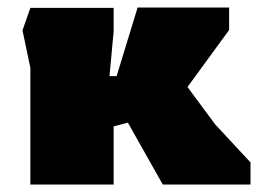

<svg xmlns="http://www.w3.org/2000/svg" viewBox="-20 -492 698 512"><path d="M61 0V-311L40 -411L61 -471H283V-408L272 -289H291L347 -472H591V-412L480 -260L554 -160L648 -59V0H414L321 -165L283 -155V0Z"/></svg>

Font: Rowdies
Style: Bold
Weight: 700
Designer: Jaikishan Patel
Version: Version 1.000; ttfautohint (v1.8.3)